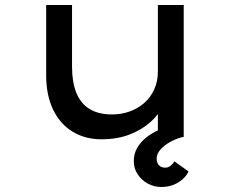

<svg xmlns="http://www.w3.org/2000/svg" viewBox="-20 -545 916 765"><path d="M384 10Q319 10 269 -20.5Q219 -51 191.5 -108.5Q164 -166 164 -244V-525H267V-279Q267 -218 284 -175.5Q301 -133 336.5 -111Q372 -89 426 -89Q464 -89 497 -101Q530 -113 555 -135Q580 -157 594.5 -189Q609 -221 609 -259V-525H712V0H609V-110L627 -122Q614 -90 580.5 -59.5Q547 -29 497.5 -9.5Q448 10 384 10ZM622 200Q594 200 569 186.5Q544 173 528.5 149.5Q513 126 513 97Q513 68 526.5 44.5Q540 21 562.5 3Q585 -15 613.5 -27.5Q642 -40 671 -48L712 0Q685 6 660 19.5Q635 33 619.5 50.5Q604 68 604 87Q604 103 613 113Q622 123 638 123Q650 123 659 116Q668 109 675 98L731 138Q725 153 709.5 167.5Q694 182 672 191Q650 200 622 200Z"/></svg>

Font: Lexend Peta
Style: Regular
Weight: 400
Designer: Bonnie Shaver-Troup, Thomas Jockin
Foundry: Lexend
Version: Version 1.007